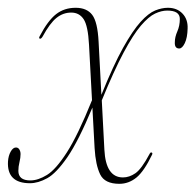

<svg xmlns="http://www.w3.org/2000/svg" viewBox="-31 -452 490 481"><path d="M216 -347.5 223 -214.5Q253 -288.5 277.2 -332Q301.5 -375.5 321.2 -397.2Q341 -419 357.8 -425.8Q374.5 -432.5 389.5 -432.5Q412.5 -432.5 426.2 -418Q440 -403.5 439 -380.5Q438.5 -357.5 432 -344Q425.5 -330.5 418 -330.5Q406 -330.5 407 -346.5Q407 -359 413.2 -373.2Q419.5 -387.5 419.5 -404.5Q419.5 -425.5 388 -425.5Q373.5 -425.5 357.5 -418Q341.5 -410.5 322 -387.8Q302.5 -365 278.5 -320Q254.5 -275 224 -200.5L230.5 -77Q234 -7.5 277 -7.5Q293 -7.5 308.2 -18Q323.5 -28.5 343.5 -66Q346 -71 348.5 -70Q352 -69 350 -64.5Q330 -23 310.8 -7.2Q291.5 8.5 268 8.5Q231.5 8.5 220 -15Q208.5 -38.5 206 -81L200.5 -182.5Q165.5 -98.5 137.8 -58.2Q110 -18 87.2 -5.5Q64.5 7 44 7Q-14 7 -11 -47.5Q-10 -62 -4.2 -72.2Q1.5 -82.5 9 -82.5Q14.5 -82.5 17.5 -77.5Q20.5 -72.5 20.5 -66Q20.5 -57 17.8 -45.8Q15 -34.5 15 -24Q15 0 45 0Q64.5 0 86.8 -13.8Q109 -27.5 136.5 -70.2Q164 -113 199.5 -201L192 -340Q189.5 -387.5 178.5 -404Q167.5 -420.5 147.5 -420.5Q127 -420.5 110.5 -407.2Q94 -394 75.5 -360Q72 -354.5 69 -355Q65.5 -356 68.5 -361.5Q89 -400.5 109.5 -416.5Q130 -432.5 158.5 -432.5Q186.5 -432.5 200 -414.8Q213.5 -397 216 -347.5Z"/></svg>

Font: Fraunces 144pt Thin
Style: Italic
Weight: 100
Italic angle: -16°
Version: Version 1.000;[b76b70a41]